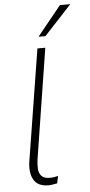

<svg xmlns="http://www.w3.org/2000/svg" viewBox="-61 -954 468 997"><g transform="rotate(-5 172.5 -455.5)"><path d="M150 8Q96 8 74.5 -28Q53 -64 62 -124L155 -705H196L105 -129Q102 -105 103 -82.5Q104 -60 117 -45Q130 -30 160 -30Q172 -30 185 -32Q198 -34 204 -36L196 2Q179 5 169.5 6.5Q160 8 150 8ZM166 -765 291 -919H345L202 -765Z"/></g></svg>

Font: Nunito Sans 10pt Condensed ExtraLight
Style: Italic
Weight: 250
Width: 3
Italic angle: -9°
Designer: Vernon Adams
Foundry: Vernon Adams
Version: Version 3.101;gftools[0.9.27]